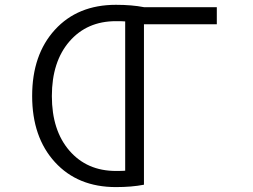

<svg xmlns="http://www.w3.org/2000/svg" viewBox="-20 -760 1040 790"><path d="M572.3 0Q522.5 9.8 457 9.8Q299.8 9.8 206.1 -92.8Q112.3 -195.3 112.3 -365.2Q112.3 -535.2 206.1 -637.7Q299.8 -740.2 457 -740.2Q522.5 -740.2 572.3 -730.5H872.1V-660.2H572.3ZM495.1 -57.6V-671.9Q483.4 -672.9 457 -672.9Q337.9 -672.9 265.6 -589.4Q193.4 -505.9 193.4 -364.7Q193.4 -223.6 265.6 -140.1Q337.9 -56.6 457 -56.6Q483.4 -56.6 495.1 -57.6Z"/></svg>

Font: Gen Shin Gothic Monospace Normal
Style: Regular
Weight: 350
Designer: [Source Han Sans]
Ryoko NISHIZUKA  (kana & ideographs); Paul D. Hunt (Latin, Greek & Cyrillic); Wenlong ZHANG  (bopomofo
Version: Version 1.002.20150607